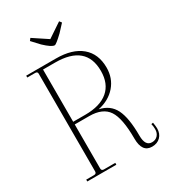

<svg xmlns="http://www.w3.org/2000/svg" viewBox="-195 -883 875 990"><g transform="rotate(-30 242.5 -388.0)"><path d="M239 -692Q221 -692 180 -731L139 -775L149 -788L235 -731L320 -788L330 -775L291 -733Q248 -692 239 -692ZM33 0V-11H80Q94 -11 94 -25V-607Q94 -619 80 -619H33V-630H210Q307 -630 360 -585.5Q413 -541 413 -459Q413 -396 374.5 -351.5Q336 -307 270 -293Q332 -280 358 -228Q384 -176 384 -70Q384 -8 424 -8Q445 -8 458 -22Q471 -36 471 -59Q471 -76 467 -91L478 -93Q482 -69 482 -57Q482 -26 463 -7Q444 12 413 12Q354 12 354 -70Q354 -191 322 -239Q290 -287 210 -287H124V-25Q124 -11 138 -11H206V0ZM196 -614H124V-303H196Q285 -303 332 -343Q379 -383 379 -459Q379 -614 196 -614Z"/></g></svg>

Font: Arapey Thin-Display
Style: Regular
Weight: 100
Designer: Eduardo Rodriguez Tunni
Foundry: Eduardo Rodriguez Tunni
Version: Version 4.000